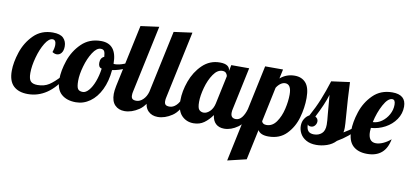

<svg xmlns="http://www.w3.org/2000/svg" viewBox="-95 -986 3276 1522"><g transform="rotate(10 1543.0 -225.0)"><path d="M28 -32.5C55.3 -6.8 93.7 6 143 6C252.3 6 344 -55.7 418 -179H384C353.3 -145 325.2 -119.7 299.5 -103C273.8 -86.3 243 -78 207 -78C181.7 -78 163.3 -83.8 152 -95.5C140.7 -107.2 135 -129.3 135 -162C135 -199.3 141.3 -241.3 154 -288C166.7 -334.7 183 -374.3 203 -407C223 -439.7 243 -456 263 -456C272.3 -456 279.3 -452.3 284 -445C288.7 -437.7 291 -427.7 291 -415C291 -397.7 287 -378 279 -356C291 -348 302.7 -344 314 -344C329.3 -344 342 -350.3 352 -363C362 -375.7 367 -393.7 367 -417C367 -443.7 358.5 -465.7 341.5 -483C324.5 -500.3 296 -509 256 -509C194 -509 142.8 -488.8 102.5 -448.5C62.2 -408.2 32.8 -360.3 14.5 -305C-3.8 -249.7 -13 -199 -13 -153C-13 -98.3 0.7 -58.2 28 -32.5Z M413 -34C441.7 -8.7 480.7 4 530 4C570.7 4 608.3 -8.3 643 -33C677.7 -57.7 706 -92.7 728 -138C750 -183.3 763.7 -236.3 769 -297C805.7 -303 839.5 -313.2 870.5 -327.5C901.5 -341.8 926.7 -359.3 946 -380L937 -407C913.7 -390.3 887.7 -376.2 859 -364.5C830.3 -352.8 805 -347 783 -347C777.7 -347 774 -347.3 772 -348V-349C772 -455.7 729.3 -509 644 -509C581.3 -509 529.3 -488.8 488 -448.5C446.7 -408.2 416.7 -360.3 398 -305C379.3 -249.7 370 -199.3 370 -154C370 -99.3 384.3 -59.3 413 -34ZM618 -113.5C602 -95.2 586 -86 570 -86C550.7 -86 537.3 -91.5 530 -102.5C522.7 -113.5 519 -135 519 -167C519 -201 525.3 -240.3 538 -285C550.7 -329.7 567.3 -368 588 -400C608.7 -432 630 -448 652 -448C665.3 -448 674.7 -443.8 680 -435.5C685.3 -427.2 688.7 -412 690 -390C669.3 -381.3 659 -363.3 659 -336C659 -312 668 -298 686 -294C680.7 -255.3 672 -220.2 660 -188.5C648 -156.8 634 -131.8 618 -113.5Z M844.5 -24C864.2 -4 890 6 922 6C960 6 998.3 -6.8 1037 -32.5C1075.7 -58.2 1107.3 -107 1132 -179H1090C1082.7 -153 1070.7 -131.8 1054 -115.5C1037.3 -99.2 1019.3 -91 1000 -91C985.3 -91 974.8 -93.8 968.5 -99.5C962.2 -105.2 959 -114.7 959 -128C959 -139.3 960.3 -150 963 -160L1078 -700L930 -680L823 -179C817.7 -152.3 815 -130.7 815 -114C815 -74 824.8 -44 844.5 -24Z M1111.5 -24C1131.2 -4 1157 6 1189 6C1227 6 1265.3 -6.8 1304 -32.5C1342.7 -58.2 1374.3 -107 1399 -179H1357C1349.7 -153 1337.7 -131.8 1321 -115.5C1304.3 -99.2 1286.3 -91 1267 -91C1252.3 -91 1241.8 -93.8 1235.5 -99.5C1229.2 -105.2 1226 -114.7 1226 -128C1226 -139.3 1227.3 -150 1230 -160L1345 -700L1197 -680L1090 -179C1084.7 -152.3 1082 -130.7 1082 -114C1082 -74 1091.8 -44 1111.5 -24Z M1382 -33C1407.3 -7 1439 6 1477 6C1509.7 6 1537.8 -2.5 1561.5 -19.5C1585.2 -36.5 1606.7 -58.7 1626 -86C1629.3 -56 1639.5 -33.2 1656.5 -17.5C1673.5 -1.8 1696 6 1724 6C1760.7 6 1797.2 -6.8 1833.5 -32.5C1869.8 -58.2 1900.3 -107 1925 -179H1883C1875 -151 1864.2 -128.3 1850.5 -111C1836.8 -93.7 1820.7 -85 1802 -85C1774.7 -85 1761 -99.3 1761 -128C1761 -139.3 1762.3 -150 1765 -160L1837 -500H1693L1682 -447V-454C1682 -469.3 1675.3 -481.7 1662 -491C1648.7 -500.3 1628.3 -505 1601 -505C1547 -505 1500.5 -486.2 1461.5 -448.5C1422.5 -410.8 1393.2 -364.8 1373.5 -310.5C1353.8 -256.2 1344 -204.3 1344 -155C1344 -99.7 1356.7 -59 1382 -33ZM1591.5 -114.5C1575.2 -98.8 1558.7 -91 1542 -91C1528 -91 1516.2 -95.7 1506.5 -105C1496.8 -114.3 1492 -135.7 1492 -169C1492 -202.3 1498 -240.8 1510 -284.5C1522 -328.2 1538.7 -365.5 1560 -396.5C1581.3 -427.5 1605.3 -443 1632 -443C1646 -443 1656.3 -438.8 1663 -430.5C1669.7 -422.2 1673 -413.7 1673 -405L1625 -179C1619 -151.7 1607.8 -130.2 1591.5 -114.5Z M1959 -537 1792 250 1943 214 1995 -30C2009 -6 2037.3 6 2080 6C2140 6 2188.3 -12.8 2225 -50.5C2261.7 -88.2 2287.7 -133.8 2303 -187.5C2318.3 -241.2 2326 -294.3 2326 -347C2326 -403 2315 -443.3 2293 -468C2271 -492.7 2241.3 -505 2204 -505C2159.3 -505 2120.3 -490.7 2087 -462L2103 -537ZM2128.5 -126C2107.5 -96 2081 -81 2049 -81C2029 -81 2016.3 -88.7 2011 -104L2070 -384C2079.3 -399.3 2090.2 -411.3 2102.5 -420C2114.8 -428.7 2127 -433 2139 -433C2172.3 -433 2189 -405.3 2189 -350C2189 -314 2184.2 -275.2 2174.5 -233.5C2164.8 -191.8 2149.5 -156 2128.5 -126Z M2384 -12.5C2406 -0.2 2433 6 2465 6C2493.7 6 2522.2 1.2 2550.5 -8.5C2578.8 -18.2 2602.7 -33.3 2622 -54C2681.3 -88 2732.3 -129.7 2775 -179H2733C2716.3 -163.7 2692.3 -147 2661 -129C2663.7 -139 2665 -151.7 2665 -167C2665 -185 2663.3 -214 2660 -254C2652 -353.3 2646.3 -445.7 2643 -531L2495 -511C2477.7 -455.7 2459.3 -404.2 2440 -356.5C2420.7 -308.8 2398 -261.7 2372 -215C2357.3 -207.7 2344.8 -195.8 2334.5 -179.5C2324.2 -163.2 2319 -144 2319 -122C2319 -100.7 2324.3 -80.2 2335 -60.5C2345.7 -40.8 2362 -24.8 2384 -12.5ZM2495 -95C2478.3 -80.3 2457.7 -73 2433 -73C2411.7 -73 2396.2 -78.7 2386.5 -90C2376.8 -101.3 2372 -119 2372 -143C2376 -134.3 2385 -130 2399 -130C2411.7 -130 2422.2 -135 2430.5 -145C2438.8 -155 2443 -166.3 2443 -179C2443 -194.3 2435.3 -206 2420 -214C2458 -287.3 2485 -350.3 2501 -403C2503 -377 2507.3 -326 2514 -250C2518 -214 2520 -186 2520 -166C2520 -133.3 2511.7 -109.7 2495 -95Z M2760 -32.5C2787.3 -6.8 2825.3 6 2874 6C2971.3 6 3029 -43.3 3047 -142C3029.7 -126.7 3010.3 -114 2989 -104C2967.7 -94 2947.7 -89 2929 -89C2887.7 -89 2867 -116.7 2867 -172C2867 -177.3 2867.7 -187.3 2869 -202C2909 -204.7 2946.7 -215.5 2982 -234.5C3017.3 -253.5 3045.7 -278.7 3067 -310C3088.3 -341.3 3099 -375.7 3099 -413C3099 -477 3062.3 -509 2989 -509C2926.3 -509 2874.7 -488.8 2834 -448.5C2793.3 -408.2 2764 -360.3 2746 -305C2728 -249.7 2719 -199 2719 -153C2719 -98.3 2732.7 -58.2 2760 -32.5ZM2947.5 -275C2925.2 -259 2901.3 -250.7 2876 -250C2887.3 -302.7 2904.5 -350.2 2927.5 -392.5C2950.5 -434.8 2973.7 -456 2997 -456C3013.7 -456 3022 -442.3 3022 -415C3022 -387.7 3015.2 -361.5 3001.5 -336.5C2987.8 -311.5 2969.8 -291 2947.5 -275Z"/></g></svg>

Font: DonutKreme
Style: Regular
Weight: 400
Designer: Impallari Type
Foundry: Impallari Type
Version: Version 2.100